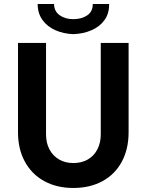

<svg xmlns="http://www.w3.org/2000/svg" viewBox="-20 -935 736 963"><path d="M70.3 -271.5V-719.7H210.9V-261.7Q210.9 -218.3 228 -185.8Q245.1 -153.3 276.1 -135.3Q307.1 -117.2 347.7 -117.2Q389.6 -117.2 420.7 -135.3Q451.7 -153.3 468.5 -186Q485.4 -218.8 485.4 -261.7V-719.7H625V-271.5Q625 -187.5 591.1 -124.3Q557.1 -61 494.4 -26.6Q431.6 7.8 347.7 7.8Q264.6 7.8 201.9 -26.6Q139.2 -61 104.7 -124.3Q70.3 -187.5 70.3 -271.5ZM168.9 -915H251Q251.5 -878.4 279.3 -858.6Q307.1 -838.9 347.7 -838.9Q389.6 -838.9 417.7 -858.2Q445.8 -877.4 445.3 -915H527.3Q528.3 -868.2 504.4 -834.7Q480.5 -801.3 439.2 -783.4Q397.9 -765.6 347.7 -763.7Q298.3 -765.6 257.8 -783.4Q217.3 -801.3 193.1 -834.7Q168.9 -868.2 168.9 -915Z"/></svg>

Font: Reddit Sans Vanilla
Style: Bold
Weight: 700
Designer: Stephen Hutchings
Foundry: Reddit
Version: Version 1.013